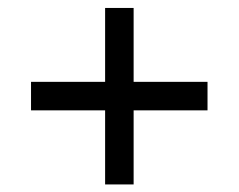

<svg xmlns="http://www.w3.org/2000/svg" viewBox="-20 -608 615 495"><path d="M251 -132.5H324.5V-323.5H515V-397H324.5V-587.5H251V-397H60V-323.5H251Z"/></svg>

Font: Eudonet Medium
Style: Regular
Weight: 500
Designer: Mikhail Sharanda
Foundry: Mikhail Sharanda
Version: Version 4.503;Glyphs 3.1.2 (3151)